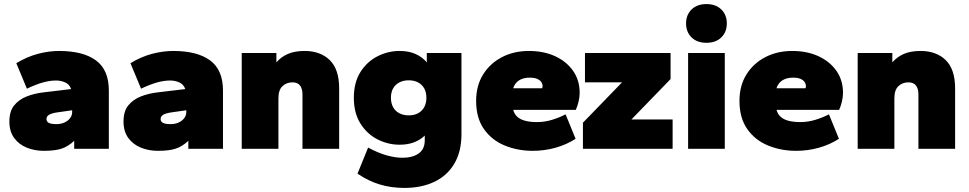

<svg xmlns="http://www.w3.org/2000/svg" viewBox="-20 -730 4752 942"><path d="M195 10Q150 10 111.5 -5.5Q73 -21 49.5 -53Q26 -85 26 -134Q26 -184 49.5 -213Q73 -242 111.5 -257Q150 -272 195 -277L329 -293Q321 -316 300 -325.5Q279 -335 255 -335Q226 -335 192.5 -326Q159 -317 112 -295L60 -420Q113 -452 166.5 -466Q220 -480 270 -480Q388 -480 451 -433.5Q514 -387 514 -286V0H344V-39Q314 -11 281.5 -0.5Q249 10 195 10ZM257 -121Q279 -121 296.5 -129Q314 -137 324 -150.5Q334 -164 334 -180V-189L257 -178Q232 -174 220 -166.5Q208 -159 208 -146Q208 -133 220 -127Q232 -121 257 -121Z M755 10Q710 10 671.5 -5.5Q633 -21 609.5 -53Q586 -85 586 -134Q586 -184 609.5 -213Q633 -242 671.5 -257Q710 -272 755 -277L889 -293Q881 -316 860 -325.5Q839 -335 815 -335Q786 -335 752.5 -326Q719 -317 672 -295L620 -420Q673 -452 726.5 -466Q780 -480 830 -480Q948 -480 1011 -433.5Q1074 -387 1074 -286V0H904V-39Q874 -11 841.5 -0.5Q809 10 755 10ZM817 -121Q839 -121 856.5 -129Q874 -137 884 -150.5Q894 -164 894 -180V-189L817 -178Q792 -174 780 -166.5Q768 -159 768 -146Q768 -133 780 -127Q792 -121 817 -121Z M1166 0V-470H1336V-424Q1358 -450 1391.5 -465Q1425 -480 1474 -480Q1552 -480 1598 -435Q1644 -390 1644 -296V0H1464V-267Q1464 -295 1452 -310.5Q1440 -326 1415 -326Q1386 -326 1366 -307.5Q1346 -289 1346 -247V0Z M1964 192Q1899 192 1843 175Q1787 158 1734 122L1786 -6Q1834 20 1876.5 32Q1919 44 1954 44Q2004 44 2034 23Q2064 2 2064 -42V-65Q2043 -44 2012 -32Q1981 -20 1941 -20Q1883 -20 1831.5 -46.5Q1780 -73 1748 -124.5Q1716 -176 1716 -250Q1716 -325 1748 -376Q1780 -427 1831.5 -453.5Q1883 -480 1941 -480Q1986 -480 2019 -465Q2052 -450 2074 -424V-470H2244V-72Q2244 14 2209 73Q2174 132 2111 162Q2048 192 1964 192ZM1985 -164Q2012 -164 2031.5 -174.5Q2051 -185 2061.5 -204.5Q2072 -224 2072 -250Q2072 -277 2061.5 -296Q2051 -315 2031.5 -325.5Q2012 -336 1985 -336Q1959 -336 1939 -325.5Q1919 -315 1908.5 -296Q1898 -277 1898 -250Q1898 -224 1908.5 -204.5Q1919 -185 1939 -174.5Q1959 -164 1985 -164Z M2594 10Q2520 10 2456.5 -16Q2393 -42 2354.5 -96.5Q2316 -151 2316 -235Q2316 -310 2350.5 -365Q2385 -420 2443.5 -450Q2502 -480 2575 -480Q2648 -480 2704 -454Q2760 -428 2792 -382Q2824 -336 2824 -274Q2824 -254 2818.5 -231Q2813 -208 2805 -191H2498Q2503 -171 2517.5 -157.5Q2532 -144 2556.5 -137.5Q2581 -131 2614 -131Q2652 -131 2688 -142Q2724 -153 2755 -169L2804 -49Q2759 -20 2705 -5Q2651 10 2594 10ZM2498 -297H2640Q2641 -300 2641.5 -302.5Q2642 -305 2642 -307Q2642 -319 2635 -328.5Q2628 -338 2614.5 -343.5Q2601 -349 2579 -349Q2556 -349 2539 -342Q2522 -335 2512 -323Q2502 -311 2498 -297Z M2840 0V-128L3032 -326H2850V-470H3270V-342L3078 -144H3280V0Z M3356 0V-470H3536V0ZM3446 -520Q3400 -520 3373 -546.5Q3346 -573 3346 -615Q3346 -657 3373 -683.5Q3400 -710 3446 -710Q3492 -710 3519 -683.5Q3546 -657 3546 -615Q3546 -573 3519 -546.5Q3492 -520 3446 -520Z M3886 10Q3812 10 3748.5 -16Q3685 -42 3646.5 -96.5Q3608 -151 3608 -235Q3608 -310 3642.5 -365Q3677 -420 3735.5 -450Q3794 -480 3867 -480Q3940 -480 3996 -454Q4052 -428 4084 -382Q4116 -336 4116 -274Q4116 -254 4110.5 -231Q4105 -208 4097 -191H3790Q3795 -171 3809.5 -157.5Q3824 -144 3848.5 -137.5Q3873 -131 3906 -131Q3944 -131 3980 -142Q4016 -153 4047 -169L4096 -49Q4051 -20 3997 -5Q3943 10 3886 10ZM3790 -297H3932Q3933 -300 3933.5 -302.5Q3934 -305 3934 -307Q3934 -319 3927 -328.5Q3920 -338 3906.5 -343.5Q3893 -349 3871 -349Q3848 -349 3831 -342Q3814 -335 3804 -323Q3794 -311 3790 -297Z M4188 0V-470H4358V-424Q4380 -450 4413.5 -465Q4447 -480 4496 -480Q4574 -480 4620 -435Q4666 -390 4666 -296V0H4486V-267Q4486 -295 4474 -310.5Q4462 -326 4437 -326Q4408 -326 4388 -307.5Q4368 -289 4368 -247V0Z"/></svg>

Font: Gantari Black
Style: Regular
Weight: 900
Version: Version 1.000